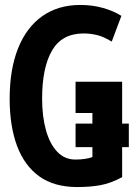

<svg xmlns="http://www.w3.org/2000/svg" viewBox="-20 -745 540 775"><path d="M292 10Q198 10 138 -33.5Q78 -77 48.5 -157Q19 -237 19 -346Q19 -465 53 -550Q87 -635 151 -680Q215 -725 304 -725Q353 -725 395.5 -713Q438 -701 470 -681L431 -577Q399 -597 371.5 -603.5Q344 -610 318 -610Q230 -610 190 -541Q150 -472 150 -347Q150 -275 165.5 -219.5Q181 -164 211 -132.5Q241 -101 284 -101Q326 -101 353 -111V-151H285V-246H353V-289H285V-415H473V-246H500V-151H473V-30Q427 -5 385 2.5Q343 10 292 10Z"/></svg>

Font: Noto Sans Mono ExtraCondensed
Style: Bold
Weight: 700
Width: 2
Designer: Monotype Design Team
Foundry: Monotype Imaging Inc.
Version: Version 2.014